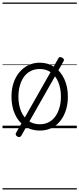

<svg xmlns="http://www.w3.org/2000/svg" viewBox="-20 -1016 629 1522"><path d="M295 19Q227 19 176.5 -15.5Q126 -50 98.5 -110.5Q71 -171 71 -250Q71 -310 87.5 -359Q104 -408 134.5 -444Q165 -480 205.5 -499.5Q246 -519 295 -519Q361 -519 411 -485Q461 -451 489.5 -390Q518 -329 518 -250Q518 -202 507.5 -161Q497 -120 478 -87Q459 -54 432 -30Q405 -6 370.5 6.5Q336 19 295 19ZM295 -31Q334 -31 365 -46.5Q396 -62 417.5 -91.5Q439 -121 451 -161.5Q463 -202 463 -250Q463 -315 442.5 -364.5Q422 -414 384.5 -441.5Q347 -469 295 -469Q256 -469 224.5 -453.5Q193 -438 171.5 -409Q150 -380 138 -339.5Q126 -299 126 -250Q126 -185 146.5 -135.5Q167 -86 205 -58.5Q243 -31 295 -31ZM148 61Q143 69 135 70Q127 71 118 67Q109 61 105.5 53.5Q102 46 107 38L443 -554Q447 -563 456 -563.5Q465 -564 474 -558Q483 -553 486 -546.5Q489 -540 484 -531ZM0 476H589V486H0ZM0 -20H589V0H0ZM0 -505H589V-500H0ZM0 -996H589V-986H0Z"/></svg>

Font: Playwrite PL Guides
Style: Regular
Weight: 400
Designer: Veronika Burian, José Scaglione
Foundry: TypeTogether
Version: Version 1.003